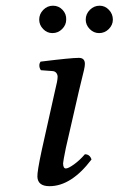

<svg xmlns="http://www.w3.org/2000/svg" viewBox="-20 -637 412 667"><path d="M253.9 -319.8 209 -124Q199.2 -76.2 199.2 -69.8Q199.2 -51.8 209 -51.8Q217.3 -51.8 237.1 -65.9Q256.8 -80.1 274.9 -101.1Q292 -101.1 297.9 -83Q227.5 9.8 151.9 9.8Q111.3 9.8 109.9 -22.9Q108.9 -40 125 -115.2L170.9 -320.8Q180.2 -357.4 180.2 -370.1Q180.2 -377.9 175.5 -383.8Q170.9 -389.6 162.1 -390.1L122.1 -393.1Q117.2 -399.9 116.7 -408.2Q116.2 -416.5 121.1 -422.9Q226.6 -436 253.9 -436Q274.9 -436 274.9 -415Q274.9 -407.2 271.7 -393.3Q268.6 -379.4 262.7 -356.2Q256.8 -333 253.9 -319.8ZM116.2 -568.8Q116.2 -588.4 130.4 -602.8Q144.5 -617.2 164.1 -617.2Q183.6 -617.2 197.3 -602.8Q210.9 -588.4 210 -568.8Q210 -550.3 195.8 -536.1Q181.6 -522 162.1 -522Q143.6 -522 129.9 -536.1Q116.2 -550.3 116.2 -568.8ZM277.8 -568.8Q277.8 -588.4 292.2 -602.8Q306.6 -617.2 326.2 -617.2Q344.7 -617.2 358.4 -602.8Q372.1 -588.4 372.1 -568.8Q372.1 -550.3 357.9 -536.1Q343.8 -522 324.2 -522Q305.7 -522 291.7 -536.1Q277.8 -550.3 277.8 -568.8Z"/></svg>

Font: Common Serif News
Style: Italic
Weight: 450
Italic angle: -12°
Designer: Philipp H. Poll, Khaled Hosny
Foundry: Stefan Peev, Context Ltd.
Version: Version 1.026